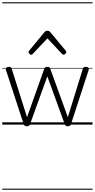

<svg xmlns="http://www.w3.org/2000/svg" viewBox="-20 -1111 845 1712"><path d="M220 15Q206 15 200 9.5Q194 4 191 -4L34 -484Q29 -496 36 -505.5Q43 -515 60 -515Q71 -515 77 -510.5Q83 -506 85 -496L221 -66L374 -496Q378 -506 384.5 -510.5Q391 -515 403 -515Q414 -515 420 -510.5Q426 -506 429 -496L585 -66L718 -496Q721 -506 727 -510.5Q733 -515 744 -515Q762 -515 768.5 -506Q775 -497 769 -482L613 -4Q610 4 603.5 9.5Q597 15 584 15Q571 15 565.5 9.5Q560 4 557 -4L402 -430L248 -4Q246 4 239.5 9.5Q233 15 220 15ZM258 -623Q250 -623 242 -631Q234 -639 234 -647Q234 -649 235.5 -652Q237 -655 240 -659L377 -825Q383 -831 388.5 -834Q394 -837 403 -837Q412 -837 417.5 -834Q423 -831 428 -825L566 -659Q569 -655 570 -652Q571 -649 571 -647Q571 -639 563 -631Q555 -623 548 -623Q543 -623 539 -625.5Q535 -628 531 -632L403 -769L274 -632Q271 -628 267 -625.5Q263 -623 258 -623ZM0 571H805V581H0ZM0 -20H805V0H0ZM0 -505H805V-500H0ZM0 -1091H805V-1081H0Z"/></svg>

Font: Playwrite PT Guides
Style: Regular
Weight: 400
Designer: Veronika Burian, José Scaglione
Foundry: TypeTogether
Version: Version 1.003